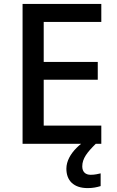

<svg xmlns="http://www.w3.org/2000/svg" viewBox="-20 -734 597 980"><path d="M497.1 -92.8H203.1V-327.1H479V-418H203.1V-622.1H497.1V-713.9H95.2V0H394C385.7 6.3 377.9 13.7 370.1 21.5C340.3 51.3 318.8 88.4 318.8 127C318.8 187 355 226.1 427.7 226.1C454.6 226.1 474.1 221.7 493.7 215.8V150.9C481.9 153.3 465.8 158.2 442.9 158.2C416 158.2 399.9 143.1 399.9 115.2C399.9 74.7 425.3 43 468.8 0H497.1Z"/></svg>

Font: Noto Reveo Sans
Style: Regular
Weight: 500
Designer: Monotype Design Team
Foundry: Monotype Imaging Inc.
Version: Version 2.007